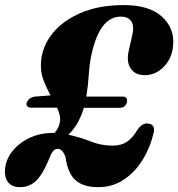

<svg xmlns="http://www.w3.org/2000/svg" viewBox="-28 -738 719 774"><path d="M-8 -52.5Q-5.5 -93.5 21.2 -127.5Q48 -161.5 90.5 -181.8Q133 -202 184 -202Q188 -202 192 -202Q211 -224 214 -249.5Q215.5 -262.5 212 -276.2Q208.5 -290 202 -304H97.5Q88 -304 82.5 -309Q77 -314 79.5 -323Q82.5 -333.5 91.8 -340.2Q101 -347 112 -348.5L176 -353.5Q159.5 -383 146.8 -416.5Q134 -450 137.5 -490.5Q142.5 -552.5 184.2 -604Q226 -655.5 299 -686.5Q372 -717.5 470.5 -717.5Q574 -717.5 624.5 -671.2Q675 -625 670 -559Q667.5 -506.5 634.2 -470.8Q601 -435 555.5 -435Q516.5 -435 498.5 -462.5Q480.5 -490 491.5 -536L505 -595Q514 -633.5 501.2 -652.2Q488.5 -671 458.5 -671Q380.5 -671 346 -540Q333.5 -492.5 330.5 -443.8Q327.5 -395 320 -348.5H467.5Q477.5 -348.5 481.8 -342Q486 -335.5 483.5 -326Q477.5 -303.5 455 -303.5H310Q301 -273 286 -245Q271 -217 247.5 -195Q295.5 -184.5 337.5 -167.8Q379.5 -151 425.5 -151Q461.5 -151 484.2 -166.8Q507 -182.5 525 -213Q545 -243.5 569.5 -240Q599 -236 591.5 -203Q577 -141.5 545.8 -91.8Q514.5 -42 469.5 -12.8Q424.5 16.5 368.5 16.5Q308 16.5 276.5 -11.5Q245 -39.5 236 -105Q224 -138 204 -138Q192.5 -138 184.8 -127.2Q177 -116.5 168.5 -94Q143 -33 116.5 -8.2Q90 16.5 52.5 16.5Q20.5 16.5 5.2 -2.8Q-10 -22 -8 -52.5Z"/></svg>

Font: Fraunces 9pt S050
Style: Bold Italic
Weight: 700
Italic angle: -16°
Version: Version 1.000; ttfautohint (v1.8.3)